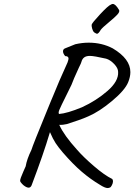

<svg xmlns="http://www.w3.org/2000/svg" viewBox="-20 -878 680 972"><path d="M640 -513Q640 -489 629 -462Q613 -422 548 -367.5Q483 -313 427 -289Q405 -279 376 -269Q347 -259 319 -250Q299 -245 279 -246L281 -244Q304 -193 370 -120Q401 -84 455 -37.5Q509 9 548 28Q552 32 552 40Q552 49 546.5 59.5Q541 70 537 71Q535 72 532 73Q529 74 525 74Q511 74 485 57Q438 29 394 -8.5Q350 -46 298 -106Q275 -133 261.5 -153.5Q248 -174 233 -209L231 -203Q201 -101 140 60Q135 72 125 72Q114 72 98 59Q96 57 91 52Q86 47 84 43.5Q82 40 82 36Q82 27 98 -9L110 -36Q116 -72 139 -119Q146 -143 220 -323L238 -367L249 -393Q276 -461 322 -562Q327 -577 327 -581Q327 -594 310 -594Q299 -607 299 -618Q299 -629 309 -633L361 -654Q396 -662 429 -662Q496 -662 551 -633Q640 -580 640 -513ZM578 -514Q578 -533 558 -554Q538 -575 517 -581Q456 -595 435 -595Q417 -595 406.5 -587.5Q396 -580 392 -564Q392 -561 379 -535Q350 -472 342 -449L319 -402Q287 -338 280.5 -322Q274 -306 279 -301Q320 -304 395 -335Q467 -368 524 -417.5Q581 -467 578 -514ZM444 -753Q446 -762 487 -806Q528 -850 542 -855Q547 -858 551 -858Q565 -858 583 -827Q587 -818 573.5 -803.5Q560 -789 532 -766Q498 -738 490 -727Q485 -718 480 -712.5Q475 -707 471 -707Q468 -707 457 -714Q450 -720 446.5 -733.5Q443 -747 444 -753Z"/></svg>

Font: Caveat
Style: Regular
Weight: 400
Designer: Pablo Impallari
Foundry: Pablo Impallari
Version: Version 1.500; ttfautohint (v1.6)